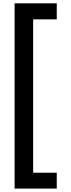

<svg xmlns="http://www.w3.org/2000/svg" viewBox="-20 -978 414 1123"><path d="M65.4 125V-958.5H312V-864.7H173.8V32.2H312V125Z"/></svg>

Font: Fjalla One
Style: Regular
Weight: 400
Designer: Irina Smirnova, Eben Sorkin
Foundry: Sorkin Type
Version: Version 1.002; ttfautohint (v1.8.4.7-5d5b);gftools[0.9.25]